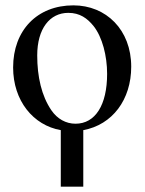

<svg xmlns="http://www.w3.org/2000/svg" viewBox="-20 -480 540 717"><path d="M207 217H291V6C400 -14 470 -108 470 -231C470 -369 376 -460 254 -460C119 -460 29 -367 29 -228C29 -104 104 -12 207 6ZM380 -204C380 -88 336 -18 262 -18C226 -18 194 -36 172 -68C135 -122 119 -194 119 -273C119 -373 166 -432 235 -432C278 -432 306 -412 330 -382C362 -341 380 -272 380 -204Z"/></svg>

Font: STIX Math
Style: Regular
Weight: 400
Designer: MicroPress Inc., with final additions and corrections provided by Coen Hoffman, Elsevier (retired)
Version: Version 1.1.0